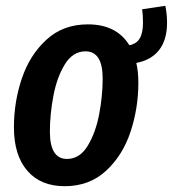

<svg xmlns="http://www.w3.org/2000/svg" viewBox="-20 -627 596 662"><path d="M450 -410Q457 -381 457 -341Q457 -254 430 -172.5Q403 -91 345.5 -38Q288 15 203 15Q120 15 74 -38.5Q28 -92 28 -188Q28 -276 55.5 -357Q83 -438 140.5 -490.5Q198 -543 283 -543Q382 -543 426 -471Q451 -476 462 -495Q473 -514 473 -549Q473 -576 470 -595L550 -607Q556 -579 556 -549Q556 -490 529 -455Q502 -420 450 -410ZM334 -356Q334 -450 275 -450Q231 -450 203.5 -405Q176 -360 164 -296Q152 -232 152 -173Q152 -79 211 -79Q255 -79 282.5 -124.5Q310 -170 322 -233.5Q334 -297 334 -356Z"/></svg>

Font: Fira Sans Extra Condensed Medium
Style: Italic
Weight: 500
Width: 3
Italic angle: -8°
Designer: Carrois Corporate & Edenspiekermann AG
Foundry: Carrois Corporate GbR & Edenspiekermann AG
Version: Version 4.203